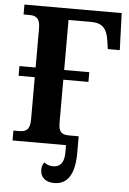

<svg xmlns="http://www.w3.org/2000/svg" viewBox="-61 -758 673 1005"><g transform="rotate(5 276.0 -255.5)"><path d="M26 0H307V38C307 94 285 116 249 116C228 116 215 110 202 100C194 109 189 123 189 139C189 179 217 203 262 203C334 203 369 145 369 35V-52H321C284 -52 263 -60 263 -113V-340H395V-391H263V-654H382C441 -654 465 -626 474 -567L481 -520H544L537 -714H26V-662H55C88 -662 113 -654 113 -597V-391H28V-340H113V-117C113 -60 88 -52 55 -52H26Z"/></g></svg>

Font: Noto Serif SemiCondensed
Style: Bold
Weight: 700
Width: 4
Designer: Monotype Design Team
Foundry: Monotype Imaging Inc.
Version: Version 2.015